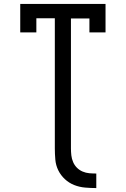

<svg xmlns="http://www.w3.org/2000/svg" viewBox="-20 -755 640 977"><path d="M470 202Q442 202 413 199.5Q384 197 357.5 186.5Q331 176 310 156.5Q289 137 276.5 111.5Q264 86 261.5 57Q259 28 259 0V-662H165V-590H83V-735H517V-590H435V-661H341V0Q341 18 343 35.5Q345 53 352 69.5Q359 86 371.5 98.5Q384 111 400.5 118Q417 125 434.5 126.5Q452 128 470 128Z"/></svg>

Font: Iosevka Curly Slab Extended
Style: Regular
Weight: 400
Width: 7
Monospace: yes
Designer: Belleve Invis
Foundry: Belleve Invis
Version: Version 11.1.0; ttfautohint (v1.8.3)